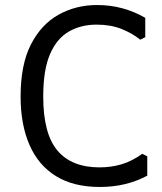

<svg xmlns="http://www.w3.org/2000/svg" viewBox="-20 -732 645 764"><path d="M377 12Q273 12 203 -31Q133 -74 97.5 -155Q62 -236 62 -348Q62 -475 103 -555Q144 -635 213 -673.5Q282 -712 366 -712Q419 -712 467 -699Q515 -686 558 -661V-584L538 -574Q506 -600 463 -617Q420 -634 364 -634Q303 -634 255 -607Q207 -580 179.5 -517.5Q152 -455 152 -348Q152 -200 208.5 -133Q265 -66 376 -66Q423 -66 464.5 -78.5Q506 -91 546 -120L566 -110V-33Q525 -11 478 0.5Q431 12 377 12Z"/></svg>

Font: AR One Sans
Style: Regular
Weight: 400
Designer: Niteesh Yadav
Foundry: Niteesh Yadav
Version: Version 1.001;gftools[0.9.33]